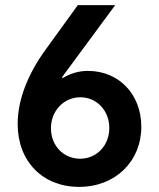

<svg xmlns="http://www.w3.org/2000/svg" viewBox="-20 -720 620 750"><path d="M222 -418 430 -700H284L158 -526C87 -428 49 -328 49 -236C49 -89 147 10 289 10C431 10 532 -90 532 -225C532 -352 444 -443 324 -443C288 -443 257 -434 225 -415ZM293 -100C228 -100 179 -151 179 -219C179 -287 229 -340 294 -340C358 -340 407 -288 407 -220C407 -152 358 -100 293 -100Z"/></svg>

Font: CommitMono-dimboump
Style: Bold
Weight: 700
Monospace: yes
Designer: Eigil Nikolajsen
Foundry: Eigil Nikolajsen
Version: Version 1.143